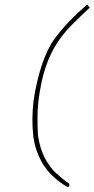

<svg xmlns="http://www.w3.org/2000/svg" viewBox="-20 -706 408 830"><path d="M274 104Q202 62 166.5 4.5Q131 -53 123.5 -122.5Q116 -192 125 -269Q133 -328 151.5 -394.5Q170 -461 203 -520Q216 -540 238.5 -567.5Q261 -595 289 -623.5Q317 -652 344 -675L357 -686L368 -673Q326 -634 290.5 -598.5Q255 -563 226.5 -519.5Q198 -476 177.5 -416Q157 -356 146 -269Q142 -232 142 -195.5Q142 -159 144 -121Q153 -63 173.5 -23.5Q194 16 222 42Q250 68 280 89L279 98Z"/></svg>

Font: Labrada Thin
Style: Italic
Weight: 100
Italic angle: -7°
Designer: Mercedes Jáuregui
Foundry: Omnibus-Type Team
Version: Version 1.000; ttfautohint (v1.8.4.7-5d5b)